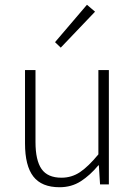

<svg xmlns="http://www.w3.org/2000/svg" viewBox="-20 -774 569 806"><path d="M235 -574 211 -597 345 -754 379 -725ZM230 12Q155 12 120 -33Q85 -78 85 -172V-480H129V-178Q129 -101 154.5 -64.5Q180 -28 238 -28Q281 -28 316 -51.5Q351 -75 393 -126V-480H437V0H400L395 -80H393Q358 -38 319 -13Q280 12 230 12Z"/></svg>

Font: TypoPRO Source Sans Pro
Style: Regular
Weight: 300
Designer: Paul D. Hunt
Foundry: Adobe Systems Incorporated
Version: Version 2.020;PS 2.000;hotconv 1.0.86;makeotf.lib2.5.63406